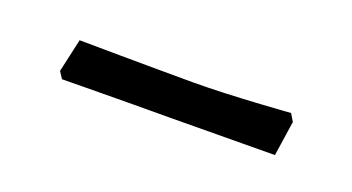

<svg xmlns="http://www.w3.org/2000/svg" viewBox="-24 -725 445 243"><g transform="rotate(20 199.0 -603.5)"><path d="M56 -574C56 -574 141 -575 200 -575L342 -576L349 -623L343 -633C343 -633 264 -627 214 -627C155 -627 60 -628 60 -628L50 -583Z"/></g></svg>

Font: Alegreya SC
Style: Regular
Weight: 400
Designer: Juan Pablo del Peral
Foundry: Huerta Tipografica
Version: Version 2.007;PS 002.007;hotconv 1.0.88;makeotf.lib2.5.64775